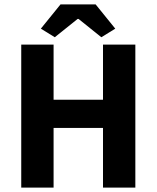

<svg xmlns="http://www.w3.org/2000/svg" viewBox="-20 -855 714 875"><path d="M76.8 0V-651.8H224.2V-400.5H449.4V-651.8H596.8V0H449.4V-272.1H224.2V0ZM229.7 -685.3 166.2 -724.4 255.9 -835.1H415.7L505.3 -724.4L441.9 -685.3L337.8 -768.8H333.8Z"/></svg>

Font: Source Sans 3 Variable
Style: Regular
Weight: 200
Designer: Paul D. Hunt
Foundry: Adobe Systems Incorporated
Version: Version 3.026